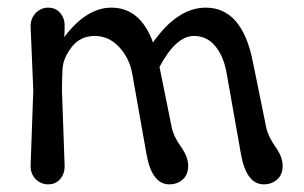

<svg xmlns="http://www.w3.org/2000/svg" viewBox="-20 -476 794 502"><path d="M67 -240 60 -407Q60 -428 73.5 -442Q87 -456 106 -456Q125 -456 137 -442.5Q149 -429 149 -409Q149 -389 148 -379Q206 -456 271 -456Q347 -456 380 -365Q444 -456 518 -456Q613 -456 641 -315L676 -143Q681 -119 700 -92.5Q719 -66 719 -42.5Q719 -19 704.5 -6.5Q690 6 670 6Q624 6 610 -73L573 -282Q566 -326 544 -354Q522 -382 487 -382Q440 -382 397 -301L429 -143Q434 -119 453 -92.5Q472 -66 472 -42.5Q472 -19 457.5 -6.5Q443 6 423 6Q377 6 363 -73L326 -282Q319 -323 292 -352.5Q265 -382 227.5 -382Q190 -382 167.5 -353Q145 -324 143.5 -295.5Q142 -267 142 -240L149 -42Q149 -21 137 -7.5Q125 6 106 6Q87 6 73.5 -7.5Q60 -21 60 -42Z"/></svg>

Font: Macondo Swash Caps
Style: Regular
Weight: 400
Designer: John Vargas Beltran
Foundry: John Vargas Beltran
Version: Version 2.001